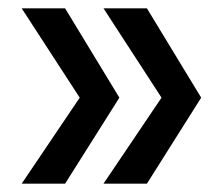

<svg xmlns="http://www.w3.org/2000/svg" viewBox="-20 -484 533 460"><path d="M332 -44H228L367 -250L228 -464H332L462 -250ZM136 -44H32L171 -250L32 -464H136L266 -250Z"/></svg>

Font: Hermeneus One
Style: Regular
Weight: 400
Designer: Rodrigo Fuenzalida, Pablo Impallari
Foundry: Pablo Impallari, Rodrigo Fuenzalida
Version: Version 1.002; ttfautohint (v0.93) -l 8 -r 50 -G 200 -x 14 -